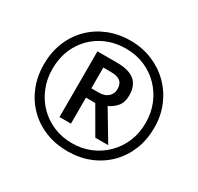

<svg xmlns="http://www.w3.org/2000/svg" viewBox="-155 -910 1142 1106"><g transform="rotate(30 416.0 -357.0)"><path d="M279 -138V-575H407Q489 -575 527 -543Q565 -511 565 -446Q565 -399 541 -371.5Q517 -344 487 -332L603 -138H517L417 -311H355V-138ZM405 -373Q444 -373 466 -393Q488 -413 488 -444Q488 -479 468 -495Q448 -511 404 -511H355V-373ZM416 10Q336 10 269 -17Q202 -44 152.5 -93.5Q103 -143 76 -210Q49 -277 49 -357Q49 -437 76 -504Q103 -571 152.5 -620.5Q202 -670 269 -697Q336 -724 416 -724Q492 -724 558.5 -697Q625 -670 675.5 -620.5Q726 -571 754.5 -504Q783 -437 783 -357Q783 -277 756 -210Q729 -143 679.5 -93.5Q630 -44 563 -17Q496 10 416 10ZM416 -43Q480 -43 536 -66Q592 -89 635 -131.5Q678 -174 702 -231Q726 -288 726 -357Q726 -422 703 -479Q680 -536 638.5 -579Q597 -622 540.5 -646.5Q484 -671 416 -671Q326 -671 255.5 -630.5Q185 -590 145 -519.5Q105 -449 105 -357Q105 -292 128 -235Q151 -178 192.5 -135Q234 -92 291 -67.5Q348 -43 416 -43Z"/></g></svg>

Font: Noto Naskh Arabic
Style: Regular
Weight: 400
Designer: Monotype Design Team, David Williams, Mohamad Dakak and Nizar Qandah
Foundry: Monotype Imaging Inc.
Version: Version 2.013